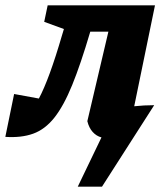

<svg xmlns="http://www.w3.org/2000/svg" viewBox="-72 -512 621 721"><path d="M-52 2 -19 -159 74 -142Q113 -215 161 -380L168 -403L94 -430L107 -492H510L432 -113Q451 -115 469.5 -116Q488 -117 507 -117L311 189H220L309 4Q290 -1 276 -16.5Q262 -32 256 -57L335 -393H267Q231 -271 199 -192.5Q167 -114 132 -70Q97 -26 52.5 -10Q8 6 -52 2Z"/></svg>

Font: Piazzolla ExtraBold
Style: Italic
Weight: 800
Italic angle: -11.3°
Designer: Juan Pablo del Peral
Foundry: Huerta Tipografica
Version: Version 1.330